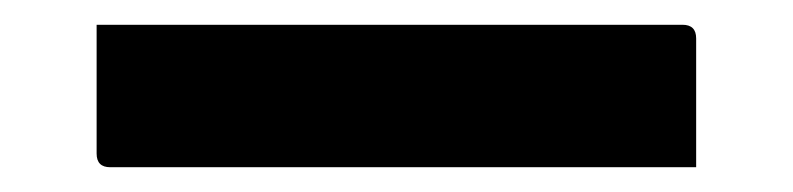

<svg xmlns="http://www.w3.org/2000/svg" viewBox="-20 45 640 155"><path d="M58 65H531Q542 65 542 76V180H69Q58 180 58 169Z"/></svg>

Font: Recursive Mn Lnr St SmB
Style: Regular
Weight: 600
Monospace: yes
Version: Version 1.079;hotconv 1.0.112;makeotfexe 2.5.65598; ttfautoh